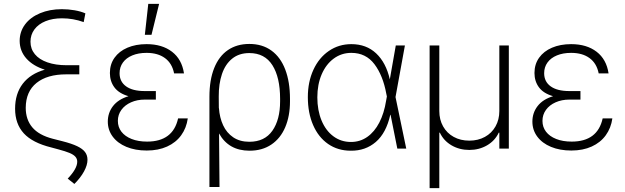

<svg xmlns="http://www.w3.org/2000/svg" viewBox="-20 -764 3213 987"><path d="M298.8 -669.9Q250.5 -669.9 213.9 -655Q177.2 -640.1 157 -612.8Q136.7 -585.4 136.7 -549.8Q136.7 -512.7 159.2 -485.4Q181.6 -458 223.9 -443.4Q266.1 -428.7 323.2 -428.7H387.7V-381.8H320.3Q222.7 -381.8 167.7 -337.6Q112.8 -293.5 112.3 -210Q112.3 -149.4 146 -109.4Q179.7 -69.3 251 -50.8L300.8 -38.1Q348.6 -25.9 376.7 -12.5Q404.8 1 417.2 17.6Q429.7 34.2 429.7 57.6Q429.7 84.5 412.1 116.9Q394.5 149.4 362.3 181.6L328.1 154.3Q377 103 377 67.4Q377 52.2 367.4 41.5Q357.9 30.8 337.4 22.2Q316.9 13.7 280.3 3.9L244.1 -5.9Q147 -29.8 102.3 -78.6Q57.6 -127.4 57.6 -205.1Q57.6 -282.2 96.9 -333.5Q136.2 -384.8 210.4 -405.8Q149.9 -424.8 115.7 -463.1Q81.5 -501.5 81.1 -553.7Q81.1 -601.1 108.6 -638.2Q136.2 -675.3 185.8 -696Q235.4 -716.8 297.9 -716.8Q331.1 -716.8 363.3 -711.2Q395.5 -705.6 418.9 -695.3L410.2 -650.4Q356 -669.9 298.8 -669.9Z M640.6 -269.5Q591.3 -283.7 568.1 -314.9Q544.9 -346.2 544.9 -388.7Q544.9 -433.6 568.6 -467Q592.3 -500.5 635 -518.8Q677.7 -537.1 733.4 -537.1Q813.5 -537.1 864.3 -498Q915 -459 925.8 -386.7H875Q864.7 -438.5 828.1 -465.3Q791.5 -492.2 733.4 -492.2Q691.4 -492.2 660.2 -479.2Q628.9 -466.3 611.8 -442.6Q594.7 -418.9 594.7 -387.7Q594.7 -344.2 628.2 -320.1Q661.6 -295.9 723.6 -295.9H781.2V-252H723.6Q685.1 -252 653.6 -238Q622.1 -224.1 604 -199.2Q585.9 -174.3 585.9 -142.6Q585.9 -110.8 604.2 -86.9Q622.6 -63 656.5 -49.6Q690.4 -36.1 736.3 -36.1Q869.1 -36.1 895.5 -155.3H945.3Q938.5 -106 911.4 -68.6Q884.3 -31.2 839.1 -10.7Q793.9 9.8 734.4 9.8Q675.3 9.8 629.9 -9Q584.5 -27.8 559.3 -61.8Q534.2 -95.7 534.2 -138.7Q534.2 -184.1 561 -218.8Q587.9 -253.4 640.6 -269.5ZM742.2 -744.1H797.9L758.8 -585H724.6Z M1261.7 -538.1Q1328.6 -538.1 1375.5 -503.9Q1422.4 -469.7 1446.5 -406.2Q1470.7 -342.8 1470.7 -255.9V-243.2Q1470.7 -167.5 1446.3 -110.1Q1421.9 -52.7 1375 -21Q1328.1 10.7 1262.7 10.7Q1155.3 10.7 1106 -78.1L1108.4 197.3H1056.6V-266.6Q1056.6 -353 1081.1 -414.1Q1105.5 -475.1 1151.6 -506.6Q1197.8 -538.1 1261.7 -538.1ZM1105 -207.5 1105.5 -208Q1108.9 -159.2 1127 -120.1Q1145 -81.1 1179 -58.1Q1212.9 -35.2 1261.7 -35.2Q1340.3 -35.2 1380.1 -91.8Q1419.9 -148.4 1419.9 -243.2V-255.9Q1419.9 -366.2 1380.4 -428.7Q1340.8 -491.2 1261.7 -491.2Q1209 -491.2 1173.6 -462.6Q1138.2 -434.1 1121.1 -383.5Q1104 -333 1104.5 -267.6Z M1562.5 -264.6Q1562.5 -343.3 1591.1 -405.3Q1619.6 -467.3 1670.7 -502.2Q1721.7 -537.1 1786.1 -537.1Q1863.3 -537.1 1913.8 -489.5Q1964.4 -441.9 1983.9 -356L2014.6 -530.3H2061.5L2013.2 -265.1L2068.4 0H2022.5L1987.8 -173.8H1986.3Q1965.3 -80.1 1911.9 -34.2Q1858.4 11.7 1783.2 10.7Q1716.8 10.7 1666.7 -23.9Q1616.7 -58.6 1589.6 -121.1Q1562.5 -183.6 1562.5 -264.6ZM1784.2 -34.2Q1831.1 -34.2 1868.2 -60.3Q1905.3 -86.4 1929.9 -134Q1954.6 -181.6 1964.8 -246.1L1968.8 -268.1L1965.8 -282.2Q1948.7 -376 1904.8 -434.1Q1860.8 -492.2 1786.1 -492.2Q1735.4 -492.2 1695.6 -462.9Q1655.8 -433.6 1633.5 -381.6Q1611.3 -329.6 1611.3 -263.7Q1611.3 -197.3 1632.8 -145Q1654.3 -92.8 1693.6 -63.5Q1732.9 -34.2 1784.2 -34.2Z M2188.5 -530.3H2238.3V-193.4Q2238.3 -148.9 2257.8 -114.3Q2277.3 -79.6 2312.3 -60.3Q2347.2 -41 2392.6 -41Q2437.5 -41 2472.7 -60.3Q2507.8 -79.6 2527.3 -114.3Q2546.9 -148.9 2546.9 -193.4V-530.3H2595.7V0H2546.9V-82H2543.9Q2524.4 -40.5 2483.6 -16.8Q2442.9 6.8 2392.6 6.8Q2341.8 6.8 2301.3 -16.8Q2260.7 -40.5 2241.2 -82H2238.3V203.1H2188.5Z M2823.2 -269.5Q2773.9 -283.7 2750.7 -314.9Q2727.5 -346.2 2727.5 -388.7Q2727.5 -433.6 2751.2 -467Q2774.9 -500.5 2817.6 -518.8Q2860.4 -537.1 2916 -537.1Q2996.1 -537.1 3046.9 -498Q3097.7 -459 3108.4 -386.7H3057.6Q3047.4 -438.5 3010.7 -465.3Q2974.1 -492.2 2916 -492.2Q2874 -492.2 2842.8 -479.2Q2811.5 -466.3 2794.4 -442.6Q2777.3 -418.9 2777.3 -387.7Q2777.3 -344.2 2810.8 -320.1Q2844.2 -295.9 2906.2 -295.9H2963.9V-252H2906.2Q2867.7 -252 2836.2 -238Q2804.7 -224.1 2786.6 -199.2Q2768.6 -174.3 2768.6 -142.6Q2768.6 -110.8 2786.9 -86.9Q2805.2 -63 2839.1 -49.6Q2873 -36.1 2918.9 -36.1Q3051.8 -36.1 3078.1 -155.3H3127.9Q3121.1 -106 3094 -68.6Q3066.9 -31.2 3021.7 -10.7Q2976.6 9.8 2917 9.8Q2857.9 9.8 2812.5 -9Q2767.1 -27.8 2741.9 -61.8Q2716.8 -95.7 2716.8 -138.7Q2716.8 -184.1 2743.7 -218.8Q2770.5 -253.4 2823.2 -269.5Z"/></svg>

Font: Pretendard Std ExtraLight
Style: Regular
Weight: 200
Designer: Base glyphs from Inter by Rasmus Andersson; Hangeul glyphs from Noto Sans CJK(Source Han Sans) by Jang Soo-young and Kan
Foundry: Kil Hyung-jin
Version: Version 1.309